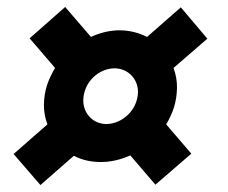

<svg xmlns="http://www.w3.org/2000/svg" viewBox="-20 -638 654 551"><path d="M286 -282C247 -282 219 -312 219 -350C220 -403 263 -441 308 -442C346 -442 376 -413 376 -374C375 -322 331 -283 286 -282ZM488 -387C488 -405 485 -424 478 -443L575 -527L499 -617L402 -532C379 -544 351 -551 323 -551C299 -551 271 -546 241 -532L167 -618L65 -528L138 -443C119 -410 107 -382 106 -337C106 -319 109 -300 116 -281L19 -196L96 -107L192 -191C218 -177 246 -173 270 -173C298 -173 327 -180 354 -192L426 -108L529 -197L457 -281C476 -314 487 -343 488 -387Z"/></svg>

Font: Cantarell
Style: BoldOblique
Weight: 700
Italic angle: -8°
Designer: Dave Crossland
Version: Version 0.024